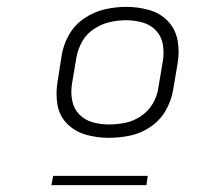

<svg xmlns="http://www.w3.org/2000/svg" viewBox="-20 -761 616 560"><path d="M297 -359Q328 -359 359.5 -365.5Q391 -372 419 -391Q447 -410 463.5 -439Q480 -468 485 -499L498 -576Q504 -610 498 -643Q492 -676 469.5 -699.5Q447 -723 414.5 -732Q382 -741 348 -741Q318 -741 286.5 -734Q255 -727 226.5 -708Q198 -689 181.5 -660Q165 -631 160 -600L148 -523Q142 -489 147.5 -456Q153 -423 176 -400Q199 -377 231 -368Q263 -359 297 -359ZM298 -398Q273 -398 250 -404.5Q227 -411 211 -427.5Q195 -444 190.5 -468Q186 -492 190 -517L203 -594Q207 -617 219.5 -639.5Q232 -662 254 -676.5Q276 -691 300 -696.5Q324 -702 348 -702Q372 -702 395.5 -695.5Q419 -689 435 -672Q451 -655 455 -631Q459 -607 455 -583L442 -506Q439 -482 426 -459.5Q413 -437 391.5 -422.5Q370 -408 346 -403Q322 -398 298 -398ZM130 -221H407L411 -248H135Z"/></svg>

Font: Iosevka Sparkle XLtObl
Style: Regular
Weight: 200
Italic angle: -9°
Designer: Belleve Invis
Foundry: Belleve Invis
Version: Version 4.5.0; ttfautohint (v1.8.3)